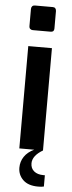

<svg xmlns="http://www.w3.org/2000/svg" viewBox="-62 -781 375 1002"><g transform="rotate(5 125.5 -280.0)"><path d="M60 -639V-730Q60 -739 65 -744.5Q70 -750 79 -750H173Q182 -750 186.5 -744.5Q191 -739 191 -730V-639Q191 -621 173 -621H79Q71 -621 65.5 -626Q60 -631 60 -639ZM63 -536H187V0H63ZM72 100Q72 68 89.5 42Q107 16 141 0H187Q133 32 133 72Q133 98 151 113Q169 128 200 128H208V187Q197 190 178 190Q126 190 99 164Q72 138 72 100Z"/></g></svg>

Font: Exo SemiBold
Style: Regular
Weight: 600
Designer: Natanael Gama
Foundry: Natanael Gama
Version: Version 1.500